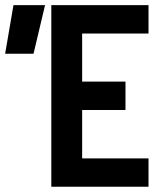

<svg xmlns="http://www.w3.org/2000/svg" viewBox="-25 -713 631 733"><path d="M170.9 0V-693.4H542V-585H288.6V-401.4H454.1V-293H288.6V-108.4H542V0ZM-5.4 -507.8 26.4 -693.4H147L103 -507.8Z"/></svg>

Font: Cascadia Mono PL SemiBold
Style: Regular
Weight: 600
Monospace: yes
Designer: Aaron Bell
Foundry: Saja Typeworks
Version: Version 2404.023; ttfautohint (v1.8.4)